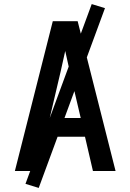

<svg xmlns="http://www.w3.org/2000/svg" viewBox="-20 -839 640 942"><path d="M53 0 177 -490 239 -735H361L547 0H436L397 -168H203L164 0ZM376 -260 322 -490Q317 -515 311 -539.5Q305 -564 300 -589Q295 -564 289 -539.5Q283 -515 278 -490L224 -260ZM170 83 105 63 430 -819 495 -799Z"/></svg>

Font: Iosevka Custom SmBdEx
Style: Regular
Weight: 600
Width: 7
Monospace: yes
Designer: Belleve Invis
Foundry: Belleve Invis
Version: Version 11.2.4; ttfautohint (v1.8.4)